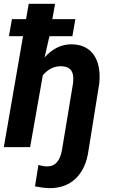

<svg xmlns="http://www.w3.org/2000/svg" viewBox="-22 -770 590 1005"><path d="M356.9 -580.6H236.8L211.4 -469.7Q274.4 -539.1 354 -538.1Q431.6 -536.6 469.2 -482.2Q506.8 -427.7 497.6 -333L441.4 16.6Q428.7 111.3 375.2 163.6Q321.8 215.8 234.9 214.8Q201.2 213.9 161.1 205.6L179.2 93.3Q205.1 101.1 225.6 101.1Q286.6 101.1 302.2 16.6L360.4 -334.5Q362.3 -353 361.3 -369.1Q356.4 -421.9 299.8 -423.3Q244.1 -425.3 202.1 -376L135.7 0H-2L98.6 -580.6H24.9L40.5 -669.9H114.3L128.4 -750H266.1L252 -669.9H372.6Z"/></svg>

Font: RobotoInd
Style: Bold Italic
Weight: 700
Italic angle: -12°
Designer: Google
Version: Version 2.001150; 2014